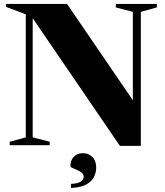

<svg xmlns="http://www.w3.org/2000/svg" viewBox="-20 -735 833 972"><path d="M110.5 -39.5V-662.5L11 -700V-715H319.5L652.5 -227.5V-675L566.5 -697.5V-715H774V-697.5L693 -675V3.5H587L145.5 -643V-39.5L231.5 -17.5V0H29V-17.5ZM339.5 196Q375 194 389.2 184Q403.5 174 403.5 160Q403.5 147.5 393.2 139.2Q383 131 369.8 125.5Q356.5 120 346.5 115.2Q336.5 110.5 336.5 104Q336.5 76.5 353.8 58.5Q371 40.5 400 40.5Q428 40.5 447.5 59.5Q467 78.5 467 114Q467 138 455.8 160.8Q444.5 183.5 416.5 199Q388.5 214.5 339.5 216.5Z"/></svg>

Font: Newsreader 72pt
Style: Bold
Weight: 700
Designer: Hugues Gentile
Foundry: Production Type
Version: Version 1.003; ttfautohint (v1.8.3)